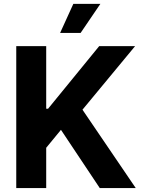

<svg xmlns="http://www.w3.org/2000/svg" viewBox="-20 -964 730 984"><path d="M63.3 0V-727.5H216.8V-406.6H226.2L488.3 -727.5H672.3L402.7 -401.8L675.8 0H491.4L292.4 -298.6L216.8 -206.6V0ZM288.1 -795.3 355.9 -944.3H494.5L393.2 -795.3Z"/></svg>

Font: Inter
Style: Regular
Weight: 400
Designer: Rasmus Andersson
Foundry: rsms
Version: Version 4.000;git-8c9346024